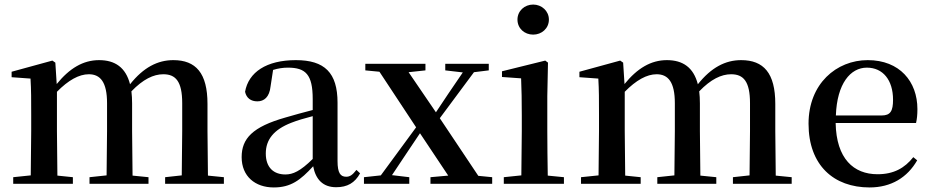

<svg xmlns="http://www.w3.org/2000/svg" viewBox="-20 -807 4089 843"><path d="M777 0H963V-29L893 -36L891 -232V-351C891 -486 840 -543 741 -543C672 -543 610 -511 551 -437C532 -511 485 -543 415 -543C345 -543 285 -507 229 -438L223 -532L210 -541L31 -492V-468L114 -462C117 -412 117 -369 117 -302V-232L115 -37L38 -29V0H300V-29L232 -36L230 -232V-404C280 -455 327 -481 370 -481C421 -481 450 -446 450 -354V-232L448 -37L373 -29V0H632V-29L562 -36L560 -232V-353C560 -372 559 -390 557 -406C608 -459 654 -481 697 -481C751 -481 780 -450 780 -354V-232L778 -37L705 -29V0Z M1456 15C1505 15 1538 -4 1561 -46L1545 -61C1527 -38 1516 -31 1500 -31C1475 -31 1462 -47 1462 -100V-356C1462 -488 1405 -543 1279 -543C1150 -543 1071 -490 1056 -404C1062 -376 1082 -362 1110 -362C1139 -362 1163 -380 1168 -428L1179 -500C1202 -507 1223 -510 1244 -510C1322 -510 1353 -480 1353 -372V-324C1312 -313 1269 -302 1233 -291C1089 -250 1041 -199 1041 -117C1041 -33 1100 16 1182 16C1257 16 1299 -16 1355 -77C1366 -19 1398 15 1456 15ZM1353 -109C1298 -55 1266 -41 1233 -41C1182 -41 1147 -71 1147 -133C1147 -194 1182 -238 1259 -268C1284 -278 1318 -288 1353 -297Z M1935 -498 2012 -489 1948 -395 1894 -314 1774 -490 1848 -498V-527H1584V-498L1646 -492L1807 -248L1652 -37L1578 -29V0H1777V-29L1701 -38L1769 -140L1824 -222L1948 -36L1870 -29V0H2141V-29L2080 -35L1911 -288L2061 -490L2126 -498V-527H1935Z M2321 -655C2358 -655 2390 -682 2390 -721C2390 -759 2358 -787 2321 -787C2283 -787 2252 -759 2252 -721C2252 -682 2283 -655 2321 -655ZM2268 0H2456V-29L2385 -36C2384 -93 2383 -177 2383 -232V-385L2386 -532L2374 -541L2184 -494V-469L2268 -463C2270 -414 2271 -367 2271 -300V-232L2269 -37L2192 -29V0Z M3270 0H3456V-29L3386 -36L3384 -232V-351C3384 -486 3333 -543 3234 -543C3165 -543 3103 -511 3044 -437C3025 -511 2978 -543 2908 -543C2838 -543 2778 -507 2722 -438L2716 -532L2703 -541L2524 -492V-468L2607 -462C2610 -412 2610 -369 2610 -302V-232L2608 -37L2531 -29V0H2793V-29L2725 -36L2723 -232V-404C2773 -455 2820 -481 2863 -481C2914 -481 2943 -446 2943 -354V-232L2941 -37L2866 -29V0H3125V-29L3055 -36L3053 -232V-353C3053 -372 3052 -390 3050 -406C3101 -459 3147 -481 3190 -481C3244 -481 3273 -450 3273 -354V-232L3271 -37L3198 -29V0Z M3798 16C3893 16 3964 -28 4007 -103L3990 -117C3952 -69 3904 -42 3833 -42C3728 -42 3652 -110 3649 -267H4002C4006 -284 4008 -303 4008 -328C4008 -449 3930 -543 3790 -543C3652 -543 3530 -439 3530 -264C3530 -81 3641 16 3798 16ZM3650 -300C3655 -440 3714 -510 3786 -510C3857 -510 3901 -455 3901 -369C3901 -320 3890 -300 3851 -300Z"/></svg>

Font: Noto Serif CJK HK SemiBold
Style: Regular
Weight: 600
Designer: Ryoko NISHIZUKA 西塚涼子 (kana & ideographs); Frank Grießhammer (Latin, Greek & Cyrillic); Wenlong ZHANG 张文龙 (bopomofo); San
Foundry: Adobe
Version: Version 2.001;hotconv 1.1.0;makeotfexe 2.6.0